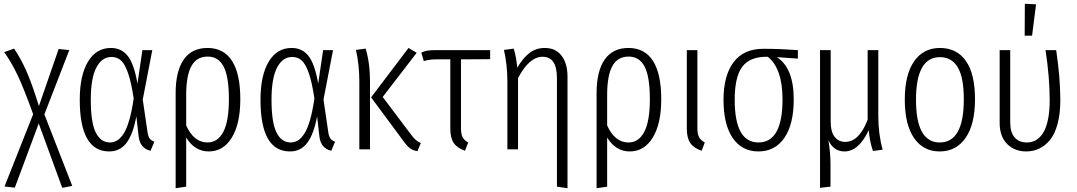

<svg xmlns="http://www.w3.org/2000/svg" viewBox="-20 -787 5675 1012"><path d="M213.9 -184.1 360.8 192.9 308.1 203.1 184.1 -136.2 58.1 202.1 3.9 195.8 154.8 -185.1Q105.5 -321.8 73 -390.1Q40.5 -458.5 2 -512.2L54.2 -530.8Q89.4 -479 118.4 -414.1Q147.5 -349.1 185.1 -228L289.1 -528.8L345.2 -522.9Z M564.5 -534.2Q620.1 -534.2 653.3 -492.2Q686.5 -450.2 704.6 -346.2L730.5 -522.9H782.7L732.4 -262.2L757.8 -89.8Q760.7 -67.9 769.3 -56.6Q777.8 -45.4 793.5 -40L773.4 7.8Q716.8 -5.4 710.4 -70.8L698.7 -173.8Q681.2 -79.6 647 -34.2Q612.8 11.2 555.7 11.2Q400.4 11.2 400.4 -261.2Q400.4 -389.2 443.6 -461.7Q486.8 -534.2 564.5 -534.2ZM567.4 -486.8Q517.1 -486.8 487.8 -430.9Q458.5 -375 458.5 -261.2Q458.5 -141.6 484.6 -88.9Q510.7 -36.1 559.6 -36.1Q580.1 -36.1 597.2 -46.4Q614.3 -56.6 630.9 -81.5Q647.5 -106.4 661.1 -153.3Q674.8 -200.2 684.6 -268.1Q671.9 -353 655 -401.4Q638.2 -449.7 617.7 -468.3Q597.2 -486.8 567.4 -486.8Z M1073.7 -534.2Q1159.2 -534.2 1202.9 -466.3Q1246.6 -398.4 1246.6 -264.2Q1246.6 -134.8 1201.9 -61.8Q1157.2 11.2 1080.6 11.2Q1006.3 11.2 961.4 -62V196.8L905.8 205.1V-295.9Q905.8 -411.6 948.2 -472.9Q990.7 -534.2 1073.7 -534.2ZM1073.7 -36.1Q1127.9 -36.1 1157.2 -92.3Q1186.5 -148.4 1186.5 -264.2Q1186.5 -382.8 1158.9 -435.8Q1131.3 -488.8 1074.7 -488.8Q1016.6 -488.8 989 -439Q961.4 -389.2 961.4 -287.1V-126Q1001.5 -36.1 1073.7 -36.1Z M1517.1 -534.2Q1572.8 -534.2 1606 -492.2Q1639.2 -450.2 1657.2 -346.2L1683.1 -522.9H1735.4L1685.1 -262.2L1710.4 -89.8Q1713.4 -67.9 1721.9 -56.6Q1730.5 -45.4 1746.1 -40L1726.1 7.8Q1669.4 -5.4 1663.1 -70.8L1651.4 -173.8Q1633.8 -79.6 1599.6 -34.2Q1565.4 11.2 1508.3 11.2Q1353 11.2 1353 -261.2Q1353 -389.2 1396.2 -461.7Q1439.5 -534.2 1517.1 -534.2ZM1520 -486.8Q1469.7 -486.8 1440.4 -430.9Q1411.1 -375 1411.1 -261.2Q1411.1 -141.6 1437.3 -88.9Q1463.4 -36.1 1512.2 -36.1Q1532.7 -36.1 1549.8 -46.4Q1566.9 -56.6 1583.5 -81.5Q1600.1 -106.4 1613.8 -153.3Q1627.4 -200.2 1637.2 -268.1Q1624.5 -353 1607.7 -401.4Q1590.8 -449.7 1570.3 -468.3Q1549.8 -486.8 1520 -486.8Z M2176.3 -508.8 1997.1 -275.9 2147 -77.1Q2172.4 -42 2198.2 -33.2L2180.2 9.8Q2156.2 6.3 2139.9 -6.3Q2123.5 -19 2104 -46.9L1936 -273.9L2133.3 -534.2ZM1907.2 -530.8Q1930.2 -455.1 1930.2 -357.9V0H1874V-355Q1874 -446.3 1856 -523.9Z M2563.5 -475.1 2409.7 -474.1V-112.8Q2409.7 -80.6 2418 -64.2Q2426.3 -47.9 2447.8 -36.1L2430.7 7.8Q2389.6 -6.8 2371.6 -33.4Q2353.5 -60.1 2353.5 -108.9V-474.1H2277.8Q2241.2 -474.1 2213.9 -464.8L2200.7 -509.8Q2217.8 -518.1 2235.1 -520.5Q2252.4 -522.9 2284.7 -522.9H2563.5Z M2851.6 -534.2Q2908.7 -534.2 2939.9 -493.4Q2971.2 -452.6 2971.2 -382.8V205.1L2915.5 196.8V-376Q2915.5 -487.8 2840.3 -487.8Q2769 -487.8 2710.4 -375V0H2654.3V-355Q2654.3 -446.3 2636.2 -523.9L2687.5 -530.8Q2700.7 -490.7 2706.5 -430.2Q2735.4 -480 2769.8 -507.1Q2804.2 -534.2 2851.6 -534.2Z M3292.5 -534.2Q3377.9 -534.2 3421.6 -466.3Q3465.3 -398.4 3465.3 -264.2Q3465.3 -134.8 3420.7 -61.8Q3376 11.2 3299.3 11.2Q3225.1 11.2 3180.2 -62V196.8L3124.5 205.1V-295.9Q3124.5 -411.6 3167 -472.9Q3209.5 -534.2 3292.5 -534.2ZM3292.5 -36.1Q3346.7 -36.1 3376 -92.3Q3405.3 -148.4 3405.3 -264.2Q3405.3 -382.8 3377.7 -435.8Q3350.1 -488.8 3293.5 -488.8Q3235.4 -488.8 3207.8 -439Q3180.2 -389.2 3180.2 -287.1V-126Q3220.2 -36.1 3292.5 -36.1Z M3655.8 -522.9V-112.8Q3655.8 -80.6 3664.6 -64.2Q3673.3 -47.9 3694.8 -36.1L3678.2 7.8Q3636.2 -6.8 3618.2 -33.4Q3600.1 -60.1 3600.1 -108.9V-522.9Z M4185.5 -522.9V-478L4074.7 -485.8Q4163.6 -428.7 4163.6 -263.2Q4163.6 -131.8 4114.3 -60.3Q4064.9 11.2 3977.5 11.2Q3890.6 11.2 3842 -59.6Q3793.5 -130.4 3793.5 -261.2Q3793.5 -388.2 3846.4 -459Q3899.4 -529.8 4003.9 -529.8Q4088.9 -529.8 4185.5 -522.9ZM4104.5 -263.2Q4104.5 -425.8 4026.9 -487.8H4023.4Q3931.2 -488.3 3891.8 -434.6Q3852.5 -380.9 3852.5 -261.2Q3852.5 -36.1 3977.5 -36.1Q4104.5 -36.1 4104.5 -263.2Z M4632.3 2 4581.1 8.8Q4562.5 -47.4 4559.1 -101.1Q4506.3 11.2 4431.2 11.2Q4373.5 11.2 4346.2 -47.9Q4357.4 16.1 4357.4 79.1V196.8L4302.2 203.1V-522.9H4358.4V-148.9Q4358.4 -91.3 4379.6 -65.2Q4400.9 -39.1 4435.1 -39.1Q4508.3 -39.1 4553.2 -155.8V-522.9H4609.4V-176.8Q4609.4 -79.6 4632.3 2Z M4934.1 -534.2Q5022.9 -534.2 5071 -465.8Q5119.1 -397.5 5119.1 -263.2Q5119.1 -132.3 5069.6 -60.5Q5020 11.2 4933.1 11.2Q4846.2 11.2 4797.6 -59.8Q4749 -130.9 4749 -261.2Q4749 -393.6 4798.1 -463.9Q4847.2 -534.2 4934.1 -534.2ZM4934.1 -485.8Q4808.1 -485.8 4808.1 -261.2Q4808.1 -36.1 4933.1 -36.1Q5060.1 -36.1 5060.1 -263.2Q5060.1 -378.9 5028.1 -432.4Q4996.1 -485.8 4934.1 -485.8Z M5381.8 -767.1 5440.9 -764.2 5419.9 -599.1H5380.9ZM5546.9 -522.9Q5568.8 -377 5568.8 -257.8Q5568.8 -187.5 5554.4 -134.3Q5540 -81.1 5514.9 -50Q5489.7 -19 5458 -3.9Q5426.3 11.2 5389.2 11.2Q5327.6 11.2 5288.3 -28.3Q5249 -67.9 5249 -139.2V-522.9H5304.7V-141.1Q5304.7 -89.4 5327.9 -62.7Q5351.1 -36.1 5391.1 -36.1Q5410.6 -36.1 5427.5 -42.2Q5444.3 -48.3 5460.4 -64.2Q5476.6 -80.1 5487.8 -104.7Q5499 -129.4 5505.9 -168.7Q5512.7 -208 5512.7 -258.8Q5512.7 -381.3 5490.7 -522.9Z"/></svg>

Font: Fira Sans Compressed Light
Style: Regular
Weight: 300
Width: 1
Designer: Carrois Corporate & Edenspiekermann AG
Foundry: Carrois Corporate GbR & Edenspiekermann AG
Version: Version 4.203;PS 004.203;hotconv 1.0.88;makeotf.lib2.5.64775